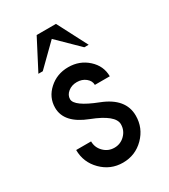

<svg xmlns="http://www.w3.org/2000/svg" viewBox="-165 -726 720 817"><g transform="rotate(-30 195.5 -318.0)"><path d="M195.3 9.8Q134.8 9.8 91.8 -33.2Q48.8 -76.2 48.8 -136.7H122.1Q122.1 -106.4 143.6 -85Q165 -63.5 195.3 -63.5Q225.6 -63.5 247.1 -85Q268.6 -106.4 268.6 -136.7Q268.6 -181.6 164.8 -221.7Q61 -261.7 61 -336.9Q61 -387.7 100.3 -423.3Q139.6 -459 195.3 -459Q251 -459 290.3 -423.3Q329.6 -387.7 329.6 -336.9H256.3Q256.3 -356.9 238.5 -371.3Q220.7 -385.7 195.3 -385.7Q169.9 -385.7 152.1 -371.3Q134.3 -356.9 134.3 -336.9Q134.3 -302.2 238 -262Q341.8 -221.7 341.8 -136.7Q341.8 -76.2 299.1 -33.2Q256.3 9.8 195.3 9.8ZM318.8 -498H297.4L195.3 -598.1L93.3 -498H71.8L147.9 -644.5H242.7Z"/></g></svg>

Font: Catrinity
Style: Regular
Weight: 400
Designer: Alexander Lange
Foundry: High-Logic / Made with FontCreator
Version: Version 2.090;May 20, 2024;FontCreator 15.0.0.2974 64-bit